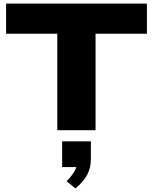

<svg xmlns="http://www.w3.org/2000/svg" viewBox="-20 -725 851 1069"><path d="M299 0V-537H14V-705H798V-537H512V0ZM400 324 351 284Q382 252 396 226Q410 200 410 177L443 205H326V62H486V162Q486 208 466 247Q446 286 400 324Z"/></svg>

Font: Nunito Sans 10pt Expanded Black
Style: Regular
Weight: 900
Width: 7
Designer: Vernon Adams
Foundry: Vernon Adams
Version: Version 3.101;gftools[0.9.27]